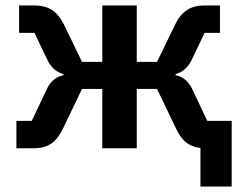

<svg xmlns="http://www.w3.org/2000/svg" viewBox="-20 -542 881 702"><path d="M712.9 140.1V-1L706.1 -2Q678.7 -5.9 658.9 -22.5Q639.2 -39.1 623 -73.2L554.2 -216.8H480V0H354V-216.8H279.8L210.9 -73.2Q191.9 -33.2 166.7 -16.6Q141.6 0 104 0H40V-100.1H96.2L151.9 -217.8Q172.4 -259.3 211.9 -267.1V-271Q173.3 -281.7 153.8 -321.8L106 -421.9H49.8V-522H106.9Q144.5 -522 169.9 -505.6Q195.3 -489.3 213.9 -452.1L279.8 -315.9H354V-522H480V-315.9H554.2L620.1 -452.1Q638.7 -489.3 664.1 -505.6Q689.5 -522 727.1 -522H784.2V-421.9H728L680.2 -321.8Q660.6 -281.7 622.1 -271V-267.1Q661.6 -259.3 682.1 -217.8L737.8 -100.1H827.1V140.1Z"/></svg>

Font: Anuphan SemiBold
Style: Bold
Weight: 600
Designer: Mike Abbink, Paul van der Laan, Pieter van Rosmalen, Mint Tantisuwanna
Foundry: Bold Monday; Cadson Demak
Version: Version 3.002;hotconv 1.0.109;makeotfexe 2.5.65596